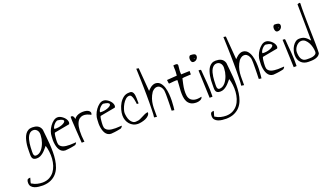

<svg xmlns="http://www.w3.org/2000/svg" viewBox="-205 -1450 4292 2477"><g transform="rotate(-20 1940.5 -212.0)"><path d="M-119.1 231.4Q-119.1 205.1 -110.4 191.4Q-101.6 177.7 -69.3 177.7Q-72.3 191.4 -76.7 205.1Q-81.1 218.8 -84.5 230.5Q-87.9 242.2 -87.4 249Q-86.9 255.9 -80.1 253.9Q-48.8 274.4 -11.7 283.2Q25.4 292 61.5 292Q116.2 291 155.8 269.5Q195.3 248 221.2 213.9Q247.1 179.7 261.2 135.3Q275.4 90.8 278.8 43.5Q282.2 -3.9 276.4 -51.8Q270.5 -99.6 257.8 -139.6Q241.2 -121.1 224.1 -100.6Q207 -80.1 187.5 -64Q168 -47.9 146 -37.1Q124 -26.4 96.7 -26.4Q68.4 -26.4 54.2 -36.1Q40 -45.9 35.2 -63Q30.3 -80.1 30.8 -102.5Q31.2 -125 31.2 -150.4Q31.2 -173.8 32.7 -203.1Q34.2 -232.4 39.6 -262.2Q44.9 -292 54.2 -320.8Q63.5 -349.6 79.1 -372.6Q94.7 -395.5 118.2 -409.2Q141.6 -422.9 173.8 -422.9Q194.3 -422.9 213.4 -419.4Q232.4 -416 248.5 -407.2Q264.6 -398.4 276.4 -383.8Q288.1 -369.1 294.9 -346.7Q298.8 -302.7 304.7 -251.5Q310.5 -200.2 314.5 -145Q318.4 -89.8 318.4 -34.2Q318.4 21.5 311 73.2Q303.7 125 286.6 170.4Q269.5 215.8 238.8 250.5Q208 285.2 162.1 306.2Q116.2 327.1 51.8 329.1Q24.4 329.1 -5.9 325.7Q-36.1 322.3 -61.5 312Q-86.9 301.8 -103 282.7Q-119.1 263.7 -119.1 231.4ZM68.4 -150.4Q68.4 -139.6 67.4 -126Q66.4 -112.3 68.4 -98.6Q70.3 -85 76.7 -75.2Q83 -65.4 97.7 -64.5Q121.1 -64.5 141.1 -75.2Q161.1 -85.9 177.2 -104.5Q193.4 -123 205.6 -146Q217.8 -168.9 226.1 -193.4Q234.4 -217.8 238.8 -240.7Q243.2 -263.7 243.2 -281.2Q246.1 -299.8 243.7 -318.4Q241.2 -336.9 232.4 -351.6Q223.6 -366.2 209 -375.5Q194.3 -384.8 173.8 -384.8Q150.4 -384.8 132.8 -371.6Q115.2 -358.4 103.5 -337.9Q91.8 -317.4 85 -291.5Q78.1 -265.6 74.7 -239.7Q71.3 -213.9 69.8 -189.9Q68.4 -166 68.4 -150.4Z M372.1 -229.5Q372.1 -258.8 384.8 -294.4Q397.5 -330.1 419.4 -360.8Q441.4 -391.6 469.2 -412.6Q497.1 -433.6 527.3 -433.6Q543.9 -433.6 560.1 -426.8Q576.2 -419.9 591.3 -408.7Q606.4 -397.5 618.7 -383.3Q630.9 -369.1 637.7 -353.5Q644.5 -337.9 645 -323.2Q645.5 -308.6 636.7 -297.9L430.7 -259.8Q426.8 -258.8 423.8 -250.5Q420.9 -242.2 418.9 -229.5Q417 -216.8 415.5 -201.7Q414.1 -186.5 413.1 -172.4Q412.1 -158.2 412.1 -147Q412.1 -135.7 412.1 -129.9Q412.1 -102.5 425.3 -85.4Q438.5 -68.4 459 -59.6Q479.5 -50.8 505.4 -47.9Q531.2 -44.9 556.6 -44.9Q582 -44.9 604.5 -46.9Q627 -48.8 641.6 -48.8Q641.6 -44.9 638.7 -40Q635.7 -35.2 631.8 -30.8Q627.9 -26.4 624 -22.9Q620.1 -19.5 619.1 -18.6Q611.3 -16.6 595.2 -13.2Q579.1 -9.8 561 -6.8Q543 -3.9 527.3 -2Q511.7 0 505.9 0Q475.6 5.9 453.1 -1Q430.7 -7.8 415 -24.4Q399.4 -41 389.6 -64.9Q379.9 -88.9 375 -116.2Q370.1 -143.6 369.6 -172.9Q369.1 -202.1 372.1 -229.5ZM513.7 -396.5Q504.9 -396.5 490.7 -387.2Q476.6 -377.9 464.4 -363.8Q452.1 -349.6 443.8 -333.5Q435.5 -317.4 438.5 -305.7Q463.9 -302.7 491.2 -306.6Q518.6 -310.5 541 -318.8Q563.5 -327.1 578.1 -338.4Q592.8 -349.6 592.3 -361.3Q591.8 -373 573.7 -382.3Q555.7 -391.6 513.7 -396.5Z M688.5 -380.9Q700.2 -385.7 709 -382.8Q717.8 -379.9 723.6 -372.1Q729.5 -364.3 732.4 -354Q735.4 -343.8 737.3 -334Q750 -355.5 773.9 -368.7Q797.9 -381.8 825.2 -386.2Q852.5 -390.6 879.9 -388.2Q907.2 -385.7 926.3 -376.5Q945.3 -367.2 953.1 -351.1Q960.9 -335 949.2 -313.5Q923.8 -328.1 896 -336.9Q868.2 -345.7 841.8 -342.8Q815.4 -339.8 793 -322.8Q770.5 -305.7 755.9 -268.6Q741.2 -231.4 737.8 -170.4Q734.4 -109.4 746.1 -18.6H709Q709 -18.6 707.5 -34.7Q706.1 -50.8 704.6 -77.1Q703.1 -103.5 700.7 -135.7Q698.2 -168 696.3 -201.2Q694.3 -234.4 692.9 -265.1Q691.4 -295.9 689.5 -318.4Q689.5 -321.3 689 -330.1Q688.5 -338.9 688.5 -349.1Q688.5 -359.4 688.5 -368.2Q688.5 -377 688.5 -380.9Z M1000 -229.5Q1000 -258.8 1012.7 -294.4Q1025.4 -330.1 1047.4 -360.8Q1069.3 -391.6 1097.2 -412.6Q1125 -433.6 1155.3 -433.6Q1171.9 -433.6 1188 -426.8Q1204.1 -419.9 1219.2 -408.7Q1234.4 -397.5 1246.6 -383.3Q1258.8 -369.1 1265.6 -353.5Q1272.5 -337.9 1272.9 -323.2Q1273.4 -308.6 1264.6 -297.9L1058.6 -259.8Q1054.7 -258.8 1051.8 -250.5Q1048.8 -242.2 1046.9 -229.5Q1044.9 -216.8 1043.5 -201.7Q1042 -186.5 1041 -172.4Q1040 -158.2 1040 -147Q1040 -135.7 1040 -129.9Q1040 -102.5 1053.2 -85.4Q1066.4 -68.4 1086.9 -59.6Q1107.4 -50.8 1133.3 -47.9Q1159.2 -44.9 1184.6 -44.9Q1210 -44.9 1232.4 -46.9Q1254.9 -48.8 1269.5 -48.8Q1269.5 -44.9 1266.6 -40Q1263.7 -35.2 1259.8 -30.8Q1255.9 -26.4 1252 -22.9Q1248 -19.5 1247.1 -18.6Q1239.3 -16.6 1223.1 -13.2Q1207 -9.8 1189 -6.8Q1170.9 -3.9 1155.3 -2Q1139.6 0 1133.8 0Q1103.5 5.9 1081.1 -1Q1058.6 -7.8 1043 -24.4Q1027.3 -41 1017.6 -64.9Q1007.8 -88.9 1002.9 -116.2Q998 -143.6 997.6 -172.9Q997.1 -202.1 1000 -229.5ZM1141.6 -396.5Q1132.8 -396.5 1118.7 -387.2Q1104.5 -377.9 1092.3 -363.8Q1080.1 -349.6 1071.8 -333.5Q1063.5 -317.4 1066.4 -305.7Q1091.8 -302.7 1119.1 -306.6Q1146.5 -310.5 1168.9 -318.8Q1191.4 -327.1 1206.1 -338.4Q1220.7 -349.6 1220.2 -361.3Q1219.7 -373 1201.7 -382.3Q1183.6 -391.6 1141.6 -396.5Z M1322.3 -167Q1322.3 -203.1 1334 -247.1Q1345.7 -291 1368.2 -328.6Q1390.6 -366.2 1423.8 -391.6Q1457 -417 1501 -417Q1523.4 -419.9 1537.1 -412.6Q1550.8 -405.3 1558.1 -389.6Q1565.4 -374 1567.9 -354Q1570.3 -334 1570.8 -313Q1571.3 -292 1570.8 -273.9Q1570.3 -255.9 1572.3 -244.1H1547.9Q1546.9 -250 1544.4 -272Q1542 -293.9 1536.1 -317.4Q1530.3 -340.8 1520 -359.4Q1509.8 -377.9 1491.2 -377.9Q1463.9 -377.9 1439.9 -356.4Q1416 -335 1398.4 -304.7Q1380.9 -274.4 1370.1 -242.2Q1359.4 -210 1359.4 -188.5Q1360.4 -164.1 1366.2 -135.3Q1372.1 -106.4 1385.3 -83Q1398.4 -59.6 1419.9 -44.9Q1441.4 -30.3 1472.7 -36.1Q1496.1 -36.1 1517.6 -45.9Q1539.1 -55.7 1559.6 -66.4Q1580.1 -77.1 1601.1 -86.9Q1622.1 -96.7 1645.5 -96.7Q1645.5 -71.3 1627 -52.2Q1608.4 -33.2 1581.5 -21.5Q1554.7 -9.8 1524.9 -3.9Q1495.1 2 1474.6 2Q1441.4 2 1413.6 -11.7Q1385.7 -25.4 1365.2 -48.3Q1344.7 -71.3 1333.5 -102.1Q1322.3 -132.8 1322.3 -167Z M1728.5 -669.9 1753.9 -349.6Q1760.7 -355.5 1771.5 -367.2Q1782.2 -378.9 1796.9 -389.2Q1811.5 -399.4 1829.1 -406.7Q1846.7 -414.1 1867.2 -413.1Q1907.2 -409.2 1931.2 -380.9Q1955.1 -352.5 1967.3 -311.5Q1979.5 -270.5 1983.4 -222.2Q1987.3 -173.8 1985.8 -129.9Q1984.4 -85.9 1981 -51.8Q1977.5 -17.6 1975.6 -4.9L1940.4 -9.8Q1940.4 -18.6 1940.9 -37.6Q1941.4 -56.6 1942.4 -82.5Q1943.4 -108.4 1943.4 -136.7Q1943.4 -165 1943.8 -189.9Q1944.3 -214.8 1943.8 -234.4Q1943.4 -253.9 1942.4 -261.7Q1943.4 -289.1 1931.6 -314.5Q1919.9 -339.8 1900.4 -353Q1880.9 -366.2 1853.5 -361.8Q1826.2 -357.4 1794.9 -323.2Q1767.6 -282.2 1754.9 -242.7Q1742.2 -203.1 1738.3 -164.6Q1734.4 -126 1735.4 -85.4Q1736.3 -44.9 1735.4 0L1697.3 -5.9Q1700.2 -16.6 1701.7 -45.4Q1703.1 -74.2 1704.1 -114.7Q1705.1 -155.3 1705.6 -205.1Q1706.1 -254.9 1705.6 -308.1Q1705.1 -361.3 1704.1 -415Q1703.1 -468.8 1701.7 -517.6Q1700.2 -566.4 1698.7 -607.4Q1697.3 -648.4 1696.3 -674.8Z M2145.5 -354.5Q2136.7 -357.4 2121.6 -356.9Q2106.4 -356.4 2089.4 -355Q2072.3 -353.5 2056.6 -351.6Q2041 -349.6 2030.3 -349.6Q2025.4 -349.6 2023.9 -363.8Q2022.5 -377.9 2019.5 -402.3L2157.2 -412.1Q2160.2 -446.3 2161.1 -460.9Q2162.1 -475.6 2161.6 -485.8Q2161.1 -496.1 2160.6 -509.3Q2160.2 -522.5 2160.2 -550.8Q2185.5 -554.7 2198.7 -553.2Q2211.9 -551.8 2216.8 -545.9Q2221.7 -540 2221.2 -528.8Q2220.7 -517.6 2218.3 -501Q2215.8 -484.4 2214.4 -460.9Q2212.9 -437.5 2215.8 -408.2L2333 -412.1V-364.3Q2325.2 -364.3 2308.6 -363.3Q2292 -362.3 2272.9 -361.3Q2253.9 -360.4 2237.8 -359.4Q2221.7 -358.4 2213.9 -355.5Q2206.1 -320.3 2197.3 -280.3Q2188.5 -240.2 2185.5 -201.2Q2182.6 -162.1 2187.5 -128.4Q2192.4 -94.7 2211.9 -72.8Q2231.4 -50.8 2267.6 -42.5Q2303.7 -34.2 2363.3 -47.9Q2361.3 -33.2 2352.1 -23.9Q2342.8 -14.6 2330.6 -9.3Q2318.4 -3.9 2304.7 -1.5Q2291 1 2280.3 1Q2230.5 1 2201.2 -17.1Q2171.9 -35.2 2157.2 -64.5Q2142.6 -93.8 2138.7 -131.3Q2134.8 -168.9 2136.2 -208Q2137.7 -247.1 2141.6 -285.2Q2145.5 -323.2 2145.5 -354.5Z M2443.4 -378.9Q2455.1 -378.9 2463.4 -379.9Q2471.7 -380.9 2477.5 -370.1Q2480.5 -326.2 2484.4 -280.8Q2488.3 -235.4 2492.2 -189.5Q2496.1 -143.6 2497.6 -97.2Q2499 -50.8 2498 -6.8Q2498 -1 2495.1 0.5Q2492.2 2 2486.8 1.5Q2481.4 1 2474.1 0.5Q2466.8 0 2458 2ZM2386.7 -553.7Q2386.7 -560.5 2387.7 -568.8Q2388.7 -577.1 2392.1 -584Q2395.5 -590.8 2400.9 -595.7Q2406.2 -600.6 2414.1 -600.6Q2425.8 -600.6 2437.5 -599.6Q2449.2 -598.6 2460 -595.2Q2470.7 -591.8 2477.5 -584.5Q2484.4 -577.1 2484.4 -563.5Q2484.4 -540 2466.8 -522Q2449.2 -503.9 2423.8 -503.9Q2404.3 -503.9 2395.5 -519Q2386.7 -534.2 2386.7 -553.7ZM2443.4 -548.8Q2440.4 -548.8 2440.4 -543.9Q2440.4 -539.1 2443.4 -539.1Q2447.3 -539.1 2447.3 -543.9Q2447.3 -548.8 2443.4 -548.8Z M2400.4 231.4Q2400.4 205.1 2409.2 191.4Q2418 177.7 2450.2 177.7Q2447.3 191.4 2442.9 205.1Q2438.5 218.8 2435.1 230.5Q2431.6 242.2 2432.1 249Q2432.6 255.9 2439.5 253.9Q2470.7 274.4 2507.8 283.2Q2544.9 292 2581.1 292Q2635.7 291 2675.3 269.5Q2714.8 248 2740.7 213.9Q2766.6 179.7 2780.8 135.3Q2794.9 90.8 2798.3 43.5Q2801.8 -3.9 2795.9 -51.8Q2790 -99.6 2777.3 -139.6Q2760.7 -121.1 2743.7 -100.6Q2726.6 -80.1 2707 -64Q2687.5 -47.9 2665.5 -37.1Q2643.6 -26.4 2616.2 -26.4Q2587.9 -26.4 2573.7 -36.1Q2559.6 -45.9 2554.7 -63Q2549.8 -80.1 2550.3 -102.5Q2550.8 -125 2550.8 -150.4Q2550.8 -173.8 2552.2 -203.1Q2553.7 -232.4 2559.1 -262.2Q2564.5 -292 2573.7 -320.8Q2583 -349.6 2598.6 -372.6Q2614.3 -395.5 2637.7 -409.2Q2661.1 -422.9 2693.4 -422.9Q2713.9 -422.9 2732.9 -419.4Q2752 -416 2768.1 -407.2Q2784.2 -398.4 2795.9 -383.8Q2807.6 -369.1 2814.5 -346.7Q2818.4 -302.7 2824.2 -251.5Q2830.1 -200.2 2834 -145Q2837.9 -89.8 2837.9 -34.2Q2837.9 21.5 2830.6 73.2Q2823.2 125 2806.2 170.4Q2789.1 215.8 2758.3 250.5Q2727.5 285.2 2681.6 306.2Q2635.7 327.1 2571.3 329.1Q2543.9 329.1 2513.7 325.7Q2483.4 322.3 2458 312Q2432.6 301.8 2416.5 282.7Q2400.4 263.7 2400.4 231.4ZM2587.9 -150.4Q2587.9 -139.6 2586.9 -126Q2585.9 -112.3 2587.9 -98.6Q2589.8 -85 2596.2 -75.2Q2602.5 -65.4 2617.2 -64.5Q2640.6 -64.5 2660.6 -75.2Q2680.7 -85.9 2696.8 -104.5Q2712.9 -123 2725.1 -146Q2737.3 -168.9 2745.6 -193.4Q2753.9 -217.8 2758.3 -240.7Q2762.7 -263.7 2762.7 -281.2Q2765.6 -299.8 2763.2 -318.4Q2760.7 -336.9 2752 -351.6Q2743.2 -366.2 2728.5 -375.5Q2713.9 -384.8 2693.4 -384.8Q2669.9 -384.8 2652.3 -371.6Q2634.8 -358.4 2623 -337.9Q2611.3 -317.4 2604.5 -291.5Q2597.7 -265.6 2594.2 -239.7Q2590.8 -213.9 2589.4 -189.9Q2587.9 -166 2587.9 -150.4Z M2924.8 -669.9 2950.2 -349.6Q2957 -355.5 2967.8 -367.2Q2978.5 -378.9 2993.2 -389.2Q3007.8 -399.4 3025.4 -406.7Q3043 -414.1 3063.5 -413.1Q3103.5 -409.2 3127.4 -380.9Q3151.4 -352.5 3163.6 -311.5Q3175.8 -270.5 3179.7 -222.2Q3183.6 -173.8 3182.1 -129.9Q3180.7 -85.9 3177.2 -51.8Q3173.8 -17.6 3171.9 -4.9L3136.7 -9.8Q3136.7 -18.6 3137.2 -37.6Q3137.7 -56.6 3138.7 -82.5Q3139.6 -108.4 3139.6 -136.7Q3139.6 -165 3140.1 -189.9Q3140.6 -214.8 3140.1 -234.4Q3139.6 -253.9 3138.7 -261.7Q3139.6 -289.1 3127.9 -314.5Q3116.2 -339.8 3096.7 -353Q3077.1 -366.2 3049.8 -361.8Q3022.5 -357.4 2991.2 -323.2Q2963.9 -282.2 2951.2 -242.7Q2938.5 -203.1 2934.6 -164.6Q2930.7 -126 2931.6 -85.4Q2932.6 -44.9 2931.6 0L2893.6 -5.9Q2896.5 -16.6 2897.9 -45.4Q2899.4 -74.2 2900.4 -114.7Q2901.4 -155.3 2901.9 -205.1Q2902.3 -254.9 2901.9 -308.1Q2901.4 -361.3 2900.4 -415Q2899.4 -468.8 2897.9 -517.6Q2896.5 -566.4 2895 -607.4Q2893.6 -648.4 2892.6 -674.8Z M3228.5 -229.5Q3228.5 -258.8 3241.2 -294.4Q3253.9 -330.1 3275.9 -360.8Q3297.9 -391.6 3325.7 -412.6Q3353.5 -433.6 3383.8 -433.6Q3400.4 -433.6 3416.5 -426.8Q3432.6 -419.9 3447.8 -408.7Q3462.9 -397.5 3475.1 -383.3Q3487.3 -369.1 3494.1 -353.5Q3501 -337.9 3501.5 -323.2Q3502 -308.6 3493.2 -297.9L3287.1 -259.8Q3283.2 -258.8 3280.3 -250.5Q3277.3 -242.2 3275.4 -229.5Q3273.4 -216.8 3272 -201.7Q3270.5 -186.5 3269.5 -172.4Q3268.6 -158.2 3268.6 -147Q3268.6 -135.7 3268.6 -129.9Q3268.6 -102.5 3281.7 -85.4Q3294.9 -68.4 3315.4 -59.6Q3335.9 -50.8 3361.8 -47.9Q3387.7 -44.9 3413.1 -44.9Q3438.5 -44.9 3460.9 -46.9Q3483.4 -48.8 3498 -48.8Q3498 -44.9 3495.1 -40Q3492.2 -35.2 3488.3 -30.8Q3484.4 -26.4 3480.5 -22.9Q3476.6 -19.5 3475.6 -18.6Q3467.8 -16.6 3451.7 -13.2Q3435.5 -9.8 3417.5 -6.8Q3399.4 -3.9 3383.8 -2Q3368.2 0 3362.3 0Q3332 5.9 3309.6 -1Q3287.1 -7.8 3271.5 -24.4Q3255.9 -41 3246.1 -64.9Q3236.3 -88.9 3231.4 -116.2Q3226.6 -143.6 3226.1 -172.9Q3225.6 -202.1 3228.5 -229.5ZM3370.1 -396.5Q3361.3 -396.5 3347.2 -387.2Q3333 -377.9 3320.8 -363.8Q3308.6 -349.6 3300.3 -333.5Q3292 -317.4 3294.9 -305.7Q3320.3 -302.7 3347.7 -306.6Q3375 -310.5 3397.5 -318.8Q3419.9 -327.1 3434.6 -338.4Q3449.2 -349.6 3448.7 -361.3Q3448.2 -373 3430.2 -382.3Q3412.1 -391.6 3370.1 -396.5Z M3597.7 -378.9Q3609.4 -378.9 3617.7 -379.9Q3626 -380.9 3631.8 -370.1Q3634.8 -326.2 3638.7 -280.8Q3642.6 -235.4 3646.5 -189.5Q3650.4 -143.6 3651.9 -97.2Q3653.3 -50.8 3652.3 -6.8Q3652.3 -1 3649.4 0.5Q3646.5 2 3641.1 1.5Q3635.7 1 3628.4 0.5Q3621.1 0 3612.3 2ZM3541 -553.7Q3541 -560.5 3542 -568.8Q3543 -577.1 3546.4 -584Q3549.8 -590.8 3555.2 -595.7Q3560.5 -600.6 3568.4 -600.6Q3580.1 -600.6 3591.8 -599.6Q3603.5 -598.6 3614.3 -595.2Q3625 -591.8 3631.8 -584.5Q3638.7 -577.1 3638.7 -563.5Q3638.7 -540 3621.1 -522Q3603.5 -503.9 3578.1 -503.9Q3558.6 -503.9 3549.8 -519Q3541 -534.2 3541 -553.7ZM3597.7 -548.8Q3594.7 -548.8 3594.7 -543.9Q3594.7 -539.1 3597.7 -539.1Q3601.6 -539.1 3601.6 -543.9Q3601.6 -548.8 3597.7 -548.8Z M3676.8 -141.6Q3676.8 -168 3685.5 -199.7Q3694.3 -231.4 3710.9 -258.3Q3727.5 -285.2 3751 -302.7Q3774.4 -320.3 3805.7 -320.3Q3829.1 -320.3 3847.2 -315.9Q3865.2 -311.5 3881.3 -301.3Q3897.5 -291 3911.6 -276.9Q3925.8 -262.7 3941.4 -244.1L3935.5 -745.1Q3961.9 -754.9 3968.3 -752.9Q3974.6 -751 3974.6 -736.3Q3974.6 -734.4 3974.1 -730.5Q3973.6 -726.6 3973.6 -725.6Q3972.7 -707 3972.2 -672.9Q3971.7 -638.7 3972.2 -593.8Q3972.7 -548.8 3973.6 -496.6Q3974.6 -444.3 3975.6 -391.1Q3976.6 -337.9 3978 -285.6Q3979.5 -233.4 3980 -188.5Q3980.5 -143.6 3980 -108.9Q3979.5 -74.2 3978.5 -56.6Q3967.8 -34.2 3948.7 -22.5Q3929.7 -10.7 3907.7 -5.4Q3885.7 0 3862.3 1Q3838.9 2 3818.4 2Q3752.9 2 3714.8 -36.6Q3676.8 -75.2 3676.8 -141.6ZM3715.8 -168Q3715.8 -143.6 3719.7 -119.6Q3723.6 -95.7 3733.4 -77.1Q3743.2 -58.6 3760.7 -47.4Q3778.3 -36.1 3805.7 -36.1Q3822.3 -36.1 3845.7 -36.1Q3869.1 -36.1 3890.6 -41.5Q3912.1 -46.9 3926.8 -58.6Q3941.4 -70.3 3941.4 -91.8Q3941.4 -117.2 3934.1 -149.9Q3926.8 -182.6 3911.6 -212.4Q3896.5 -242.2 3873.5 -263.2Q3850.6 -284.2 3819.3 -284.2Q3798.8 -284.2 3780.3 -273.4Q3761.7 -262.7 3747.6 -246.1Q3733.4 -229.5 3724.6 -209Q3715.8 -188.5 3715.8 -168Z"/></g></svg>

Font: Annie Use Your Telescope
Style: Regular
Weight: 400
Designer: Kimberly Geswein
Foundry: Kimberly Geswein
Version: Version 1.002 2001